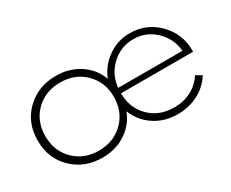

<svg xmlns="http://www.w3.org/2000/svg" viewBox="-81 -736 1209 1007"><g transform="rotate(-30 523.5 -232.5)"><path d="M306.2 14.6Q197.8 14.6 126 -54.9Q54.2 -124.5 54.2 -232.9Q54.2 -341.3 126 -410.6Q197.8 -480 306.2 -480Q385.7 -480 447.5 -439.7Q509.3 -399.4 534.7 -330.1Q561.5 -397.5 620.8 -438.7Q680.2 -480 753.4 -480Q853 -480 923.1 -409.2Q993.2 -338.4 993.2 -237.3V-229.5H556.6Q556.6 -140.6 614.7 -83Q672.9 -25.4 763.2 -25.4Q819.8 -25.4 865.7 -49.3Q911.6 -73.2 940.4 -117.7L975.6 -97.7Q942.4 -44.4 886 -14.9Q829.6 14.6 760.7 14.6Q683.1 14.6 622.3 -25.1Q561.5 -64.9 534.2 -133.8Q508.3 -65.4 447 -25.4Q385.7 14.6 306.2 14.6ZM307.6 -26.9Q397.5 -26.9 456.3 -85.2Q515.1 -143.6 515.1 -232.9Q515.1 -322.3 456.3 -380.4Q397.5 -438.5 307.6 -438.5Q217.3 -438.5 158.9 -380.6Q100.6 -322.8 100.6 -232.9Q100.6 -143.1 158.9 -85Q217.3 -26.9 307.6 -26.9ZM558.1 -261.7H947.3Q939.9 -339.4 884.8 -391.4Q829.6 -443.4 753.4 -443.4Q677.2 -443.4 621.3 -391.1Q565.4 -338.9 558.1 -261.7Z"/></g></svg>

Font: Spartan MB Light
Style: Regular
Weight: 300
Designer: Matt Bailey, Mirko Velimirovic
Foundry: Matt Bailey
Version: Version 1.005